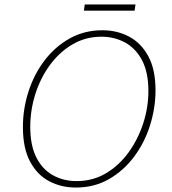

<svg xmlns="http://www.w3.org/2000/svg" viewBox="-20 -836 774 863"><path d="M321 7Q255 7 201 -21.5Q147 -50 115 -110Q83 -170 83 -265Q83 -347 108 -424.5Q133 -502 180 -564Q227 -626 293 -663Q359 -700 440 -700Q507 -700 561 -671Q615 -642 647 -582.5Q679 -523 679 -430Q679 -351 654.5 -273Q630 -195 583 -132Q536 -69 470 -31Q404 7 321 7ZM324 -22Q397 -22 456 -57Q515 -92 557.5 -150.5Q600 -209 623.5 -281Q647 -353 647 -427Q647 -511 618.5 -565Q590 -619 542 -645Q494 -671 436 -671Q364 -671 305 -636Q246 -601 203.5 -542.5Q161 -484 138.5 -412Q116 -340 116 -266Q116 -182 143.5 -128Q171 -74 218.5 -48Q266 -22 324 -22ZM589 -816 585 -788H357L361 -816Z"/></svg>

Font: Bitter ExtraLight
Style: Italic
Weight: 200
Italic angle: -9°
Designer: Sol Matas, and Bitter project Authors
Foundry: Sol Matas
Version: Version 2.001